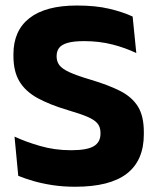

<svg xmlns="http://www.w3.org/2000/svg" viewBox="-20 -673 580 706"><path d="M256.6 13.7Q212.2 13.7 173.3 7.8Q134.5 1.8 102.7 -7.4Q70.8 -16.7 47.1 -26.5L33.4 -170.7Q72.9 -152.1 126.9 -136.4Q180.9 -120.6 241.3 -120.6Q299.8 -120.6 324.6 -135.3Q349.5 -150 349.5 -181.3V-185Q349.5 -205.8 338.3 -219.2Q327.1 -232.7 300.9 -243.8Q274.6 -254.9 230 -267.9Q162.8 -287.9 118.2 -312.3Q73.6 -336.8 51.5 -373.6Q29.4 -410.4 29.4 -467V-473.7Q29.4 -560.5 88.6 -606.6Q147.9 -652.7 262.9 -652.7Q332.1 -652.7 382.2 -640.7Q432.4 -628.7 467.7 -612.2L481.2 -477.8Q442.3 -496.7 393.8 -509.3Q345.2 -521.8 289.6 -521.8Q250.7 -521.8 228.5 -515.3Q206.2 -508.9 197.2 -496.6Q188.2 -484.4 188.2 -466.8V-465.1Q188.2 -446.9 198.4 -433.3Q208.6 -419.8 235.3 -407.5Q262 -395.2 311.5 -380.5Q377.9 -360.9 421.6 -338.7Q465.4 -316.4 487.2 -281.3Q508.9 -246.2 508.9 -187.3V-179.3Q508.9 -83.2 446.6 -34.7Q384.2 13.7 256.6 13.7Z"/></svg>

Font: Anek Odia Medium
Style: Regular
Weight: 500
Designer: Yesha Goshar & Mahesh Sahu (Odia), Yesha Goshar (Latin)
Foundry: Ek Type
Version: Version 1.003